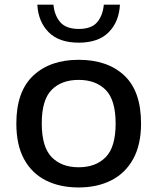

<svg xmlns="http://www.w3.org/2000/svg" viewBox="-20 -816 693 846"><path d="M326.5 10Q244 10 182.2 -21Q120.5 -52 86.2 -114.5Q52 -177 52 -272Q52 -412.5 126.2 -482.5Q200.5 -552.5 326.5 -552.5Q454 -552.5 527.8 -483.2Q601.5 -414 601.5 -272Q601.5 -178.5 567 -115.8Q532.5 -53 470.5 -21.5Q408.5 10 326.5 10ZM326.5 -79Q402 -79 445.8 -123.5Q489.5 -168 489.5 -271.5Q489.5 -375.5 445.8 -419.8Q402 -464 326.5 -464Q251 -464 207.5 -420Q164 -376 164 -272.5Q164 -168.5 207.5 -123.8Q251 -79 326.5 -79ZM327 -628Q240 -628 194.2 -674.2Q148.5 -720.5 144.5 -795.5H215.5Q220 -747.5 245.8 -718Q271.5 -688.5 327 -688.5Q383 -688.5 408 -718Q433 -747.5 437.5 -795.5H508.5Q504.5 -720 459 -674Q413.5 -628 327 -628Z"/></svg>

Font: Encode Sans Expanded Expanded Medium
Style: Regular
Weight: 500
Width: 7
Designer: Multiple Designers
Foundry: Impallari Type
Version: Version 3.000; ttfautohint (v1.8.3) -l 8 -r 50 -G 200 -x 14 